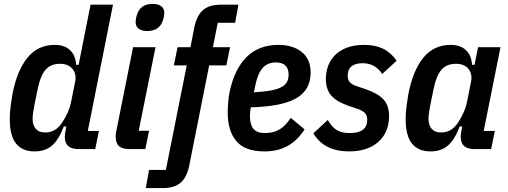

<svg xmlns="http://www.w3.org/2000/svg" viewBox="-20 -764 2606 984"><path d="M382 0Q312 0 312 -63Q312 -76 316 -95L320 -116H307Q281 -47 246 -17.5Q211 12 157 12Q95 12 62.5 -28Q30 -68 30 -154Q30 -184 34 -216Q38 -248 43 -277Q66 -401 120 -467.5Q174 -534 260 -534Q311 -534 339.5 -506.5Q368 -479 370 -432H383L444 -740H559L430 -93H487L468 0ZM212 -85Q265 -85 298 -135Q314 -159 326.5 -186.5Q339 -214 344 -240L365 -345Q373 -385 351.5 -411Q330 -437 288 -437Q239 -437 213 -406Q187 -375 174 -312L157 -229Q153 -209 150 -188Q147 -167 147 -155Q147 -122 163.5 -103.5Q180 -85 212 -85Z M735 -605Q706 -605 690.5 -617Q675 -629 675 -651Q675 -666 681 -686Q698 -744 762 -744Q791 -744 806.5 -732Q822 -720 822 -698Q822 -682 816 -663Q799 -605 735 -605ZM643 0Q607 0 590 -15Q573 -30 573 -64Q573 -80 577 -97L662 -522H777L691 -94H744L725 0Z M950 84Q938 144 906 172Q874 200 814 200H727L744 107H830L937 -429H871L890 -522H956L976 -624Q988 -684 1020 -712Q1052 -740 1112 -740H1202L1185 -647H1096L1071 -522H1159L1140 -429H1052Z M1335 12Q1236 12 1191.5 -40.5Q1147 -93 1147 -188Q1147 -212 1149.5 -241Q1152 -270 1157 -294Q1182 -411 1244.5 -472.5Q1307 -534 1407 -534Q1481 -534 1526.5 -497.5Q1572 -461 1572 -392Q1572 -303 1498.5 -260.5Q1425 -218 1266 -214Q1263 -202 1262 -189.5Q1261 -177 1261 -168Q1261 -125 1279 -103.5Q1297 -82 1339 -82Q1380 -82 1411.5 -100Q1443 -118 1470 -160L1541 -101Q1502 -41 1451.5 -14.5Q1401 12 1335 12ZM1393 -444Q1351 -444 1326 -415.5Q1301 -387 1289 -329L1281 -291Q1335 -294 1369.5 -300.5Q1404 -307 1424 -318.5Q1444 -330 1451.5 -345.5Q1459 -361 1459 -382Q1459 -444 1393 -444Z M1769 12Q1641 12 1586 -81L1660 -149Q1681 -112 1706.5 -97Q1732 -82 1773 -82Q1862 -82 1862 -150Q1862 -172 1850.5 -184.5Q1839 -197 1810 -207L1765 -222Q1703 -244 1676.5 -275.5Q1650 -307 1650 -359Q1650 -395 1662 -427Q1674 -459 1698.5 -483Q1723 -507 1760 -520.5Q1797 -534 1847 -534Q1903 -534 1943 -514.5Q1983 -495 2013 -453L1939 -385Q1902 -440 1839 -440Q1762 -440 1762 -375Q1762 -354 1774 -341.5Q1786 -329 1812 -321L1857 -306Q1921 -283 1947.5 -252Q1974 -221 1974 -169Q1974 -129 1960.5 -95.5Q1947 -62 1920.5 -38Q1894 -14 1856 -1Q1818 12 1769 12Z M2411 0Q2341 0 2341 -63Q2341 -76 2345 -95L2349 -116H2336Q2310 -47 2275 -17.5Q2240 12 2186 12Q2124 12 2091.5 -28Q2059 -68 2059 -154Q2059 -184 2063 -216Q2067 -248 2072 -277Q2095 -401 2149 -467.5Q2203 -534 2289 -534Q2340 -534 2368.5 -506.5Q2397 -479 2399 -432H2412L2430 -522H2545L2459 -93H2516L2497 0ZM2241 -85Q2294 -85 2327 -135Q2343 -159 2355.5 -186.5Q2368 -214 2373 -240L2394 -345Q2402 -385 2380.5 -411Q2359 -437 2317 -437Q2268 -437 2242 -406Q2216 -375 2203 -312L2186 -229Q2182 -209 2179 -188Q2176 -167 2176 -155Q2176 -122 2192.5 -103.5Q2209 -85 2241 -85Z"/></svg>

Font: IBM Plex Sans Condensed SemiBold
Style: Italic
Weight: 600
Width: 3
Italic angle: -11°
Designer: Mike Abbink, Paul van der Laan, Pieter van Rosmalen
Foundry: Bold Monday
Version: Version 1.3